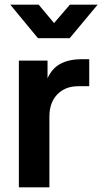

<svg xmlns="http://www.w3.org/2000/svg" viewBox="-20 -804 439 824"><path d="M61 -544H184V-468Q204 -512 241 -531Q278 -550 331 -550H363V-434H316Q260 -434 226 -399Q192 -364 192 -303V0H61ZM24 -784H146L212 -705L280 -784H399L279 -640H143Z"/></svg>

Font: Eudoxus Sans
Style: Bold
Weight: 700
Designer: Stijn de Vries
Foundry: tokotype
Version: Version 2.005